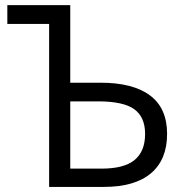

<svg xmlns="http://www.w3.org/2000/svg" viewBox="-20 -734 728 754"><path d="M636.2 -208Q636.2 -107.4 573 -53.7Q509.8 0 388.2 0H172.9V-640.1H8.8V-713.9H255.9V-409.2H375Q502.4 -409.2 569.3 -359.1Q636.2 -309.1 636.2 -208ZM255.9 -71.8H378.9Q467.3 -71.8 508.5 -105.7Q549.8 -139.6 549.8 -208Q549.8 -274.4 507.1 -305.2Q464.4 -335.9 365.2 -335.9H255.9Z"/></svg>

Font: HunimalSansv1.5
Style: Regular
Weight: 400
Foundry: Ascender Corporation
Version: Version 1.10